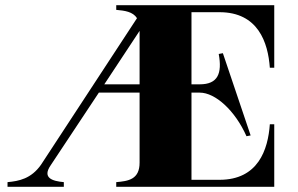

<svg xmlns="http://www.w3.org/2000/svg" viewBox="-20 -720 1148 740"><path d="M428 -18V0H1037V-241H1020C1013 -143 975 -27 826 -27H718V-363H750C810 -363 886 -294 930 -195L946 -198L839 -515L823 -512C837 -436 819 -395 750 -395H718V-673H826C975 -673 1013 -556 1020 -459H1037V-700H428V-682C461 -679 492 -675 508 -650L138 -85C100 -31 53 -22 9 -18V0H226V-18C182 -22 141 -34 176 -84L361 -363H518V-93C518 -28 474 -22 428 -18ZM382 -395 518 -601V-395Z"/></svg>

Font: Sprat
Style: Bold
Weight: 700
Designer: Ethan Nakache
Foundry: Collletttivo
Version: Version 2.000;Glyphs 3.2 (3217)